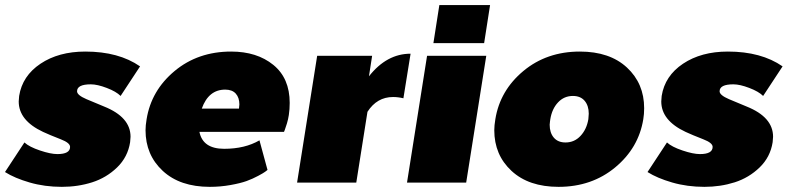

<svg xmlns="http://www.w3.org/2000/svg" viewBox="-38 -720 3117 757"><path d="M-18.3 -41.7 58.3 -158.3Q77.5 -140.8 119.6 -126.7Q161.7 -112.5 188.3 -112.5Q238.3 -112.5 238.3 -140.8Q238.3 -156.7 201.7 -170.8Q156.7 -188.3 131.7 -200Q35.8 -245 35.8 -320Q35.8 -326.7 37.5 -341.7Q50 -420.8 121.7 -468.8Q193.3 -516.7 298.3 -516.7Q430 -516.7 514.2 -458.3L437.5 -341.7Q420 -359.2 382.9 -373.3Q345.8 -387.5 320 -387.5Q265.8 -387.5 265.8 -360Q265.8 -345 302.5 -329.2Q343.3 -311.7 372.5 -300Q476.7 -258.3 476.7 -180.8Q476.7 -174.2 475 -159.2Q465.8 -100.8 423.8 -60Q381.7 -19.2 325.4 -1.2Q269.2 16.7 205.8 16.7Q138.3 16.7 79.2 -0.4Q20 -17.5 -18.3 -41.7Z M535.8 -206.7Q535.8 -225 540 -250Q558.3 -363.3 650.4 -440Q742.5 -516.7 873.3 -516.7Q975 -516.7 1039.6 -464.2Q1104.2 -411.7 1104.2 -314.2Q1104.2 -289.2 1100.8 -266.7Q1098.3 -250 1093.3 -233.3Q1088.3 -216.7 1085 -208.3L1081.7 -200H748.3Q761.7 -133.3 845.8 -133.3Q927.5 -133.3 985 -166.7L1016.7 -50Q1013.3 -47.5 1007.5 -42.9Q1001.7 -38.3 980 -26.7Q958.3 -15 934.2 -6.2Q910 2.5 870.4 9.6Q830.8 16.7 789.2 16.7Q671.7 16.7 603.8 -46.2Q535.8 -109.2 535.8 -206.7ZM757.5 -291.7H904.2Q905.8 -303.3 905.8 -308.3Q905.8 -335 891.7 -350.8Q877.5 -366.7 850 -366.7Q784.2 -366.7 757.5 -291.7Z M1133.3 0 1212.5 -500H1429.2L1416.7 -419.2Q1486.7 -508.3 1580.8 -508.3L1552.5 -332.5Q1531.7 -337.5 1511.7 -337.5Q1448.3 -337.5 1410.8 -279.2L1366.7 0Z M1566.7 0 1645.8 -500H1879.2L1800 0ZM1670.8 -550 1694.2 -700H1894.2L1870.8 -550Z M1910.8 -206.7Q1910.8 -225 1915 -250Q1933.3 -363.3 2025.4 -440Q2117.5 -516.7 2248.3 -516.7Q2365.8 -516.7 2433.8 -453.8Q2501.7 -390.8 2501.7 -293.3Q2501.7 -270 2498.3 -250Q2480 -136.7 2387.5 -60Q2295 16.7 2164.2 16.7Q2046.7 16.7 1978.8 -46.2Q1910.8 -109.2 1910.8 -206.7ZM2129.2 -228.3Q2129.2 -196.7 2145.4 -177.5Q2161.7 -158.3 2191.7 -158.3Q2226.7 -158.3 2250.8 -184.2Q2275 -210 2281.7 -250Q2283.3 -265 2283.3 -271.7Q2283.3 -303.3 2267.1 -322.5Q2250.8 -341.7 2220.8 -341.7Q2185.8 -341.7 2162.1 -316.2Q2138.3 -290.8 2131.7 -250Q2131.7 -249.2 2130.4 -240.8Q2129.2 -232.5 2129.2 -228.3Z M2515 -41.7 2591.7 -158.3Q2610.8 -140.8 2652.9 -126.7Q2695 -112.5 2721.7 -112.5Q2771.7 -112.5 2771.7 -140.8Q2771.7 -156.7 2735 -170.8Q2690 -188.3 2665 -200Q2569.2 -245 2569.2 -320Q2569.2 -326.7 2570.8 -341.7Q2583.3 -420.8 2655 -468.8Q2726.7 -516.7 2831.7 -516.7Q2963.3 -516.7 3047.5 -458.3L2970.8 -341.7Q2953.3 -359.2 2916.2 -373.3Q2879.2 -387.5 2853.3 -387.5Q2799.2 -387.5 2799.2 -360Q2799.2 -345 2835.8 -329.2Q2876.7 -311.7 2905.8 -300Q3010 -258.3 3010 -180.8Q3010 -174.2 3008.3 -159.2Q2999.2 -100.8 2957.1 -60Q2915 -19.2 2858.8 -1.2Q2802.5 16.7 2739.2 16.7Q2671.7 16.7 2612.5 -0.4Q2553.3 -17.5 2515 -41.7Z"/></svg>

Font: BoonTook
Style: Italic
Weight: 400
Italic angle: -9°
Designer: Sungsit Sawaiwan
Foundry: FontUni
Version: Version 3.0